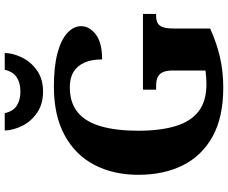

<svg xmlns="http://www.w3.org/2000/svg" viewBox="-98 -880 987 832"><g transform="rotate(-90 396.0 -463.5)"><path d="M433 10Q305 10 221.5 -36Q138 -82 96.5 -164.5Q55 -247 55 -358Q55 -466 98 -548.5Q141 -631 226.5 -677.5Q312 -724 437 -724Q524 -724 582 -708.5Q640 -693 669.5 -666Q699 -639 699 -606Q699 -570 663.5 -542.5Q628 -515 555 -515Q555 -560 541.5 -591Q528 -622 501.5 -638.5Q475 -655 435 -655Q367 -655 325.5 -620.5Q284 -586 265 -519.5Q246 -453 246 -358Q246 -263 266 -197Q286 -131 330 -97Q374 -63 447 -63Q462 -63 477 -64Q492 -65 507 -67V-209Q507 -234 500.5 -250Q494 -266 479.5 -273.5Q465 -281 441 -281H424V-338H752V-281H744Q723 -281 711 -273.5Q699 -266 694 -249Q689 -232 689 -205V-47Q628 -19 565.5 -4.5Q503 10 433 10ZM416 -771Q361 -771 323.5 -797Q286 -823 267 -861.5Q248 -900 247 -937H322Q330 -901 354.5 -885Q379 -869 416 -869Q453 -869 477.5 -885Q502 -901 510 -937H583Q582 -900 563 -861.5Q544 -823 507 -797Q470 -771 416 -771Z"/></g></svg>

Font: Noto Rashi Hebrew ExtraBold
Style: Regular
Weight: 800
Version: Version 1.006